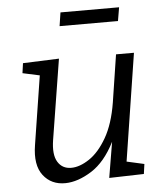

<svg xmlns="http://www.w3.org/2000/svg" viewBox="-53 -777 710 832"><g transform="rotate(-5 302.5 -360.5)"><path d="M199 9Q137 10 102 -35.5Q67 -81 81 -167L128 -466L54 -482L60 -525L217 -531L161 -182Q151 -119 170.5 -87Q190 -55 229 -55Q266 -55 308 -83Q350 -111 384 -170Q418 -229 433 -321L465 -528H543L470 -61L546 -44L540 -1L389 3L415 -152Q372 -67 312.5 -29.5Q253 8 199 9ZM496 -730 486 -671H232L241 -730Z"/></g></svg>

Font: Bitter
Style: Italic
Weight: 400
Italic angle: -9°
Designer: Sol Matas, and Bitter project Authors
Foundry: Sol Matas
Version: Version 2.001